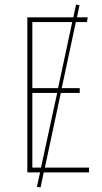

<svg xmlns="http://www.w3.org/2000/svg" viewBox="-20 -757 447 843"><path d="M371 -21V0H172L158 66L142 63L156 0H100V-681H302L314 -737L329 -734L318 -681H365L362 -660H313L251 -370H330V-349H247L177 -21ZM122 -660V-370H235L297 -660ZM122 -21H160L231 -349H122Z"/></svg>

Font: Fira Sans Extra Condensed Thin
Style: Regular
Weight: 250
Width: 1
Designer: Carrois Corporate & Edenspiekermann AG
Foundry: Carrois Corporate GbR & Edenspiekermann AG
Version: Version 4.203